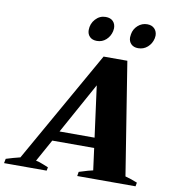

<svg xmlns="http://www.w3.org/2000/svg" viewBox="-139 -1018 1017 1106"><g transform="rotate(10 369.5 -465.5)"><path d="M306 -840Q306 -877 330.5 -904Q355 -931 390 -931Q418 -931 433 -915.5Q448 -900 448 -875Q448 -870 446 -858Q439 -827 416.5 -806.5Q394 -786 363 -786Q336 -786 321 -801Q306 -816 306 -840ZM548 -840Q548 -846 550 -858Q555 -889 578.5 -910Q602 -931 633 -931Q660 -931 675.5 -915Q691 -899 691 -874Q691 -870 689 -858Q682 -827 659 -806.5Q636 -786 604 -786Q578 -786 563 -801Q548 -816 548 -840ZM732 -22 728 0H387L391 -25Q454 -45 472 -48L455 -176H210L138 -46Q159 -42 182.5 -32Q206 -22 212 -20L208 0H-41L-36 -26Q5 -39 46 -49L417 -704H556L661 -46Q696 -37 732 -22ZM447 -235 407 -534 242 -235Z"/></g></svg>

Font: Trirong Black
Style: Italic
Weight: 900
Italic angle: -12°
Designer: Katatrad Team
Foundry: CadsonDemak
Version: Version 1.001